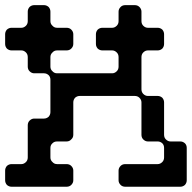

<svg xmlns="http://www.w3.org/2000/svg" viewBox="-82 -709 729 729"><path d="M627 -24.4Q627 -14.6 620.1 -6.8Q612.3 0 602.5 0Q532.2 0 393.6 0Q382.8 0 376 -6.8Q368.2 -14.6 368.2 -24.4Q368.2 -37.1 368.2 -61.5Q368.2 -71.3 376 -79.1Q382.8 -85.9 393.6 -85.9Q434.6 -85.9 516.6 -85.9Q526.4 -85.9 534.2 -93.8Q541 -100.6 541 -111.3Q541 -123 541 -147.5Q541 -158.2 534.2 -165Q526.4 -171.9 516.6 -171.9Q503.9 -171.9 479.5 -171.9Q469.7 -171.9 461.9 -179.7Q455.1 -186.5 455.1 -197.3Q455.1 -238.3 455.1 -320.3Q455.1 -330.1 447.3 -337.9Q440.4 -344.7 429.7 -344.7Q360.4 -344.7 220.7 -344.7Q210.9 -344.7 203.1 -337.9Q196.3 -330.1 196.3 -320.3Q196.3 -279.3 196.3 -197.3Q196.3 -186.5 188.5 -179.7Q181.6 -171.9 170.9 -171.9Q159.2 -171.9 134.8 -171.9Q124 -171.9 117.2 -165Q109.4 -158.2 109.4 -147.5Q109.4 -135.7 109.4 -111.3Q109.4 -100.6 117.2 -93.8Q124 -85.9 134.8 -85.9Q146.5 -85.9 170.9 -85.9Q181.6 -85.9 188.5 -79.1Q196.3 -71.3 196.3 -61.5Q196.3 -48.8 196.3 -24.4Q196.3 -14.6 188.5 -6.8Q181.6 0 170.9 0Q101.6 0 -38.1 0Q-47.9 0 -55.7 -6.8Q-62.5 -14.6 -62.5 -24.4Q-62.5 -37.1 -62.5 -61.5Q-62.5 -71.3 -55.7 -79.1Q-47.9 -85.9 -38.1 -85.9Q-25.4 -85.9 -1 -85.9Q8.8 -85.9 16.6 -93.8Q23.4 -100.6 23.4 -111.3Q23.4 -152.3 23.4 -233.4Q23.4 -244.1 30.3 -251Q38.1 -258.8 47.9 -258.8Q60.5 -258.8 85 -258.8Q94.7 -258.8 102.5 -265.6Q109.4 -273.4 109.4 -283.2Q109.4 -324.2 109.4 -406.2Q109.4 -417 102.5 -423.8Q94.7 -430.7 85 -430.7Q72.3 -430.7 47.9 -430.7Q38.1 -430.7 30.3 -438.5Q23.4 -445.3 23.4 -456.1Q23.4 -467.8 23.4 -492.2Q23.4 -502.9 16.6 -509.8Q8.8 -517.6 -1 -517.6Q-13.7 -517.6 -38.1 -517.6Q-47.9 -517.6 -55.7 -524.4Q-62.5 -532.2 -62.5 -542Q-62.5 -554.7 -62.5 -579.1Q-62.5 -588.9 -55.7 -596.7Q-47.9 -603.5 -38.1 -603.5Q-25.4 -603.5 -1 -603.5Q8.8 -603.5 16.6 -611.3Q23.4 -618.2 23.4 -628.9Q23.4 -640.6 23.4 -665Q23.4 -674.8 30.3 -682.6Q38.1 -689.5 47.9 -689.5Q60.5 -689.5 85 -689.5Q94.7 -689.5 102.5 -682.6Q109.4 -674.8 109.4 -665Q109.4 -652.3 109.4 -628.9Q109.4 -618.2 117.2 -611.3Q124 -603.5 134.8 -603.5Q146.5 -603.5 170.9 -603.5Q181.6 -603.5 188.5 -596.7Q196.3 -588.9 196.3 -579.1Q196.3 -566.4 196.3 -542Q196.3 -532.2 188.5 -524.4Q181.6 -517.6 170.9 -517.6Q159.2 -517.6 134.8 -517.6Q124 -517.6 117.2 -509.8Q109.4 -502.9 109.4 -492.2Q109.4 -480.5 109.4 -456.1Q109.4 -445.3 117.2 -438.5Q124 -430.7 134.8 -430.7Q204.1 -430.7 343.8 -430.7Q353.5 -430.7 361.3 -438.5Q368.2 -445.3 368.2 -456.1Q368.2 -467.8 368.2 -492.2Q368.2 -502.9 361.3 -509.8Q353.5 -517.6 343.8 -517.6Q331.1 -517.6 306.6 -517.6Q296.9 -517.6 289.1 -524.4Q282.2 -532.2 282.2 -542Q282.2 -554.7 282.2 -579.1Q282.2 -588.9 289.1 -596.7Q296.9 -603.5 306.6 -603.5Q319.3 -603.5 343.8 -603.5Q353.5 -603.5 361.3 -611.3Q368.2 -618.2 368.2 -628.9Q368.2 -640.6 368.2 -665Q368.2 -674.8 376 -682.6Q382.8 -689.5 393.6 -689.5Q405.3 -689.5 429.7 -689.5Q440.4 -689.5 447.3 -682.6Q455.1 -674.8 455.1 -665Q455.1 -652.3 455.1 -628.9Q455.1 -618.2 461.9 -611.3Q469.7 -603.5 479.5 -603.5Q492.2 -603.5 516.6 -603.5Q526.4 -603.5 534.2 -596.7Q541 -588.9 541 -579.1Q541 -566.4 541 -542Q541 -532.2 534.2 -524.4Q526.4 -517.6 516.6 -517.6Q503.9 -517.6 479.5 -517.6Q469.7 -517.6 461.9 -509.8Q455.1 -502.9 455.1 -492.2Q455.1 -451.2 455.1 -370.1Q455.1 -359.4 461.9 -352.5Q469.7 -344.7 479.5 -344.7Q492.2 -344.7 516.6 -344.7Q526.4 -344.7 534.2 -337.9Q541 -330.1 541 -320.3Q541 -279.3 541 -197.3Q541 -186.5 547.9 -179.7Q555.7 -171.9 565.4 -171.9Q578.1 -171.9 602.5 -171.9Q612.3 -171.9 620.1 -165Q627 -158.2 627 -147.5Q627 -117.2 627 -85.9Q627 -55.7 627 -24.4Z"/></svg>

Font: Stal Type
Style: Alien
Weight: 400
Designer: daniel chilleron
Version: Version 1.0